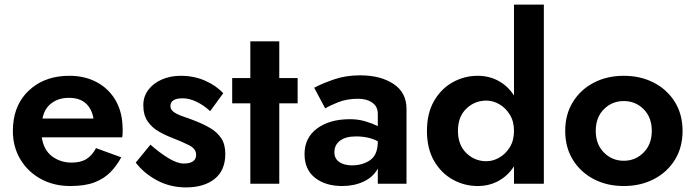

<svg xmlns="http://www.w3.org/2000/svg" viewBox="-20 -800 3024 836"><path d="M162 -202H512Q514 -213 514 -221.5Q514 -230 514 -236Q514 -309 484.5 -361Q455 -413 402.5 -441.5Q350 -470 282 -470Q184 -470 119 -417.5Q54 -365 40 -280Q38 -268 37 -255.5Q36 -243 36 -230Q36 -161 68.5 -106.5Q101 -52 157.5 -21Q214 10 286 10Q350 10 391.5 -6Q433 -22 460.5 -50Q488 -78 508 -115L398 -155Q382 -124 357 -108Q332 -92 292 -92Q243 -92 206.5 -119.5Q170 -147 162 -202ZM165 -284Q173 -327 204 -350.5Q235 -374 280 -374Q327 -374 353.5 -350Q380 -326 387 -284Z M635 -170 571 -92Q607 -45 664 -14.5Q721 16 790 16Q868 16 914.5 -21Q961 -58 961 -130Q961 -172 943 -198.5Q925 -225 896 -242Q867 -259 834 -272Q807 -283 781 -291.5Q755 -300 738.5 -311Q722 -322 722 -338Q722 -372 776 -372Q804 -372 835.5 -357Q867 -342 895 -316L952 -394Q922 -427 873.5 -448.5Q825 -470 767 -470Q722 -470 685 -454Q648 -438 626 -409Q604 -380 604 -342Q604 -299 623 -271.5Q642 -244 672 -227Q702 -210 734 -198Q773 -183 803.5 -167.5Q834 -152 834 -126Q834 -88 780 -88Q752 -88 714 -111Q676 -134 635 -170Z M1070 -620V-460H991V-350H1070V0H1196V-350H1276V-460H1196V-620Z M1396 -328Q1413 -339 1451.5 -354.5Q1490 -370 1539 -370Q1577 -370 1601 -353Q1625 -336 1625 -305V-251Q1603 -262 1571.5 -271.5Q1540 -281 1504 -281Q1415 -281 1360.5 -240.5Q1306 -200 1306 -129Q1306 -62 1351.5 -26Q1397 10 1470 10Q1522 10 1563.5 -9.5Q1605 -29 1625 -66V0H1750V-326Q1750 -397 1693.5 -434.5Q1637 -472 1548 -472Q1486 -472 1435 -454.5Q1384 -437 1348 -418ZM1436 -137Q1436 -169 1460.5 -187.5Q1485 -206 1530 -206Q1585 -206 1625 -185V-184Q1625 -126 1592 -103Q1559 -80 1512 -80Q1479 -80 1457.5 -94.5Q1436 -109 1436 -137Z M1974 -230Q1974 -292 2010.5 -327Q2047 -362 2098 -362Q2126 -362 2153.5 -346.5Q2181 -331 2199.5 -301.5Q2218 -272 2218 -230Q2218 -188 2199.5 -158.5Q2181 -129 2153.5 -113.5Q2126 -98 2098 -98Q2047 -98 2010.5 -133.5Q1974 -169 1974 -230ZM1839 -230Q1839 -153 1870 -99.5Q1901 -46 1951.5 -18Q2002 10 2060 10Q2110 10 2151 -12.5Q2192 -35 2218 -76V0H2348V-780H2218V-384Q2192 -425 2151 -447.5Q2110 -470 2060 -470Q2002 -470 1951.5 -442Q1901 -414 1870 -360.5Q1839 -307 1839 -230Z M2574 -230Q2574 -289 2609.5 -324.5Q2645 -360 2696 -360Q2747 -360 2782.5 -324.5Q2818 -289 2818 -230Q2818 -172 2782.5 -136Q2747 -100 2696 -100Q2645 -100 2609.5 -136Q2574 -172 2574 -230ZM2441 -230Q2441 -158 2474.5 -104Q2508 -50 2565.5 -20Q2623 10 2696 10Q2769 10 2827 -20Q2885 -50 2918.5 -104Q2952 -158 2952 -230Q2952 -302 2918.5 -356Q2885 -410 2827 -440Q2769 -470 2696 -470Q2623 -470 2565.5 -440Q2508 -410 2474.5 -356Q2441 -302 2441 -230Z"/></svg>

Font: Jost-600-Semi-PL
Style: Regular
Weight: 600
Version: Version 3.300; ttfautohint (v0.97) -l 8 -r 50 -G 200 -x 14 -